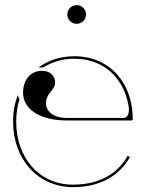

<svg xmlns="http://www.w3.org/2000/svg" viewBox="-20 -748 585 770"><path d="M250 -690C250 -671.5 264.5 -652.5 287.5 -652.5C306 -652.5 325 -667 325 -690C325 -708.5 310.5 -727.5 287.5 -727.5C269 -727.5 250 -713 250 -690ZM277.5 -522.5C223 -522.5 174 -506 134.5 -477.5H153.5C189 -500 231.5 -512.5 277.5 -512.5C396.5 -512.5 476 -435.5 495.5 -324C496.5 -319.5 497 -314.5 497 -309C497 -292.5 492 -275 474.5 -275H247C197.5 -275 164.5 -299 164.5 -334.5C164.5 -375 201 -386 201 -417C201 -445 180 -464 149 -464C103 -464 72.5 -429 72.5 -376C72.5 -309.5 141.5 -265 245.5 -265H507.5C509.5 -265 512.5 -266.5 512.5 -270C512.5 -415 420.5 -522.5 277.5 -522.5ZM51 -366C39 -334 32.5 -300 32.5 -260C32.5 -109.5 132 2.5 272.5 2.5C388.5 2.5 462 -48.5 501 -118L492 -123C454.5 -56.5 385.5 -7.5 272.5 -7.5C138.5 -7.5 45 -114 45 -260C45 -293 49.5 -322 58 -349Z"/></svg>

Font: ZnikomitNo24
Style: Regular
Weight: 500
Designer: gluk
Foundry: gluk
Version: Version 0.55